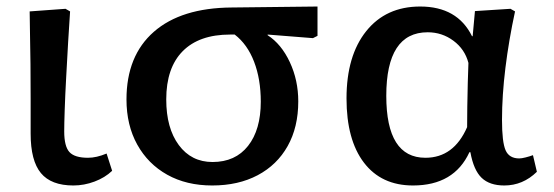

<svg xmlns="http://www.w3.org/2000/svg" viewBox="-20 -555 1699 589"><path d="M205 14Q137 14 105.5 -24Q74 -62 74 -145Q74 -195 74 -250.5Q74 -306 73.5 -358.5Q73 -411 72 -453.5Q71 -496 71 -520L181 -528L195 -520Q192 -479 189 -425.5Q186 -372 183 -317.5Q180 -263 178.5 -218.5Q177 -174 177 -152Q177 -106 193 -88.5Q209 -71 250 -71Q276 -71 307 -84L324 -31Q302 -10 270 2Q238 14 205 14Z M631 14Q552 14 493 -19Q434 -52 401 -111.5Q368 -171 368 -250Q368 -384 452 -457.5Q536 -531 691 -532L954 -535V-445L940 -438L801 -449V-447Q843 -420 869 -364.5Q895 -309 895 -244Q895 -165 862.5 -107Q830 -49 770.5 -17.5Q711 14 631 14ZM632 -58Q702 -58 741 -107.5Q780 -157 780 -243Q780 -312 759.5 -365.5Q739 -419 700 -449H686Q591 -449 540.5 -398Q490 -347 490 -250Q490 -162 528.5 -110Q567 -58 632 -58Z M1247 14Q1150 14 1096.5 -56Q1043 -126 1043 -253Q1043 -384 1103.5 -459.5Q1164 -535 1269 -535Q1383 -535 1428 -444H1430L1437 -521L1546 -528L1560 -520Q1541 -432 1530.5 -347Q1520 -262 1520 -187Q1520 -119 1531 -94Q1542 -69 1573 -69Q1580 -69 1592 -72Q1604 -75 1615 -79L1627 -28Q1584 14 1527 14Q1482 14 1457.5 -9.5Q1433 -33 1423 -88H1420Q1373 14 1247 14ZM1285 -71Q1372 -71 1413 -165Q1413 -190 1413.5 -227Q1414 -264 1415 -301Q1416 -338 1417 -362Q1406 -404 1371 -430Q1336 -456 1292 -456Q1165 -456 1165 -261Q1165 -71 1285 -71Z"/></svg>

Font: Literata 7pt Medium
Style: Regular
Weight: 500
Designer: Latin by Veronika Burian and Jose Scaglione. Greek by Irene Vlachou. Cyrillic by Vera Evstafieva.
Foundry: TypeTogether
Version: Version 3.002